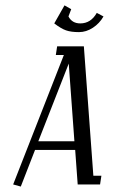

<svg xmlns="http://www.w3.org/2000/svg" viewBox="-20 -684 420 712"><path d="M28.8 0 216.8 -480H187L191.9 -512.2H291L326.2 -32.2H356L351.1 0H268.1L258.8 -127.9H109.9L57.1 7.8ZM122.1 -160.2H255.9L234.9 -448.2ZM181.2 -597.2 219.2 -664.1 244.1 -649.9 233.9 -623Q247.1 -597.2 277.8 -597.2Q316.9 -597.2 338.9 -636.2L363.8 -623Q349.1 -597.2 324.5 -581.1Q299.8 -564.9 272.9 -564.9Q243.2 -564.9 224.6 -571.5Q206.1 -578.1 181.2 -597.2Z"/></svg>

Font: Gawaa
Style: Italic
Weight: 400
Designer: T. Christopher White
Version: Version 1.0